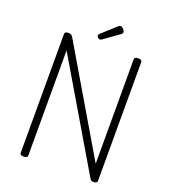

<svg xmlns="http://www.w3.org/2000/svg" viewBox="-278 -1886 1858 2097"><g transform="rotate(20 651.5 -837.5)"><path d="M247 14Q203 14 203 -14V-1396Q203 -1410 214 -1416.5Q225 -1423 247 -1423Q265 -1423 276.5 -1416.5Q288 -1410 297 -1396L1013 -182V-1396Q1013 -1410 1024 -1416.5Q1035 -1423 1057 -1423Q1101 -1423 1101 -1396V-14Q1101 0 1090 7Q1079 14 1058 14Q1042 14 1033 9Q1024 4 1013 -14L291 -1236V-14Q291 0 280 7Q269 14 247 14ZM593 -1472Q579 -1472 567.5 -1484Q556 -1496 556 -1507Q556 -1511 557.5 -1516Q559 -1521 565 -1527L733 -1678Q738 -1683 742.5 -1686Q747 -1689 756 -1689Q765 -1689 777 -1680Q789 -1671 798 -1658.5Q807 -1646 807 -1634Q807 -1627 804.5 -1622Q802 -1617 792 -1609L613 -1481Q606 -1477 601.5 -1474.5Q597 -1472 593 -1472Z"/></g></svg>

Font: Playwrite FR Trad
Style: Regular
Weight: 400
Designer: Veronika Burian, José Scaglione
Foundry: TypeTogether
Version: Version 1.000